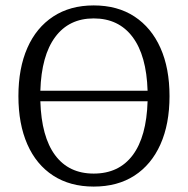

<svg xmlns="http://www.w3.org/2000/svg" viewBox="-20 -679 694 709"><path d="M326 10Q239 10 176.5 -30.5Q114 -71 81 -146Q48 -221 48 -324Q48 -427 81 -502Q114 -577 176.5 -618Q239 -659 326 -659Q414 -659 476.5 -618Q539 -577 572.5 -502Q606 -427 606 -324Q606 -221 572.5 -146Q539 -71 476.5 -30.5Q414 10 326 10ZM326 -611Q235 -611 184 -542.5Q133 -474 129 -344H525Q521 -474 469.5 -542.5Q418 -611 326 -611ZM326 -38Q419 -38 470 -106Q521 -174 525 -305H129Q133 -174 183.5 -106Q234 -38 326 -38Z"/></svg>

Font: Arsenal SC
Style: Regular
Weight: 400
Designer: Andrij Shevchenko
Foundry: Stairsfor
Version: Version 2.001; ttfautohint (v1.8.4.7-5d5b)